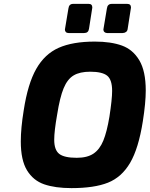

<svg xmlns="http://www.w3.org/2000/svg" viewBox="-20 -962 770 988"><path d="M87 -234Q87 -302 102 -394Q123 -531 166.5 -607.5Q210 -684 282 -716Q354 -748 468 -748Q551 -748 607.5 -727.5Q664 -707 697 -651.5Q730 -596 730 -496Q730 -433 715 -338Q693 -198 649.5 -124Q606 -50 535.5 -22Q465 6 348 6Q264 6 207.5 -13.5Q151 -33 119 -85.5Q87 -138 87 -234ZM543 -361Q557 -452 557 -494Q557 -552 531.5 -572.5Q506 -593 444 -593Q391 -593 359 -574Q327 -555 307.5 -508Q288 -461 274 -372Q259 -287 259 -243Q259 -190 285 -170Q311 -150 375 -150Q429 -150 461 -171.5Q493 -193 511.5 -238Q530 -283 543 -361ZM314 -810 332 -918Q335 -942 356 -942H437Q455 -942 455 -923L438 -814Q435 -792 413 -792H333Q324 -792 319 -797Q314 -802 314 -810ZM512 -810 530 -918Q533 -942 555 -942H635Q654 -942 654 -923L637 -814Q636 -803 628.5 -797.5Q621 -792 611 -792H531Q523 -792 517.5 -797Q512 -802 512 -810Z"/></svg>

Font: Exo ExtraBold
Style: Italic
Weight: 800
Italic angle: -9°
Designer: Natanael Gama
Foundry: Natanael Gama
Version: Version 1.500; ttfautohint (v1.6)